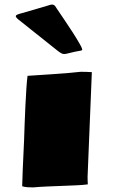

<svg xmlns="http://www.w3.org/2000/svg" viewBox="-20 -814 501 837"><path d="M124.5 2.9Q112.3 2.9 100.3 2.2Q88.4 1.5 76.7 -2Q76.7 -20.5 79.1 -74Q81.5 -127.4 85 -203.1Q85.9 -234.9 87.4 -274.2Q88.9 -313.5 90.8 -353.8Q92.8 -394 95 -428.2Q97.2 -462.4 100.1 -483.4Q156.2 -487.3 214.8 -491Q273.4 -494.6 331.5 -501H333.5Q356.9 -501 380.4 -499.5L361.8 -43.5V-40Q361.8 -32.7 362.1 -25.4Q362.3 -18.1 362.8 -10.3Q345.2 -7.8 316.2 -6.3Q287.1 -4.9 252.7 -3.7Q218.3 -2.4 184.6 -1Q150.9 0.5 125 2.9ZM275.4 -581.1Q258.8 -576.2 249.8 -580.6Q240.7 -585 230.5 -593.3L60.1 -729Q48.3 -738.8 48.8 -744.1Q49.3 -749.5 67.4 -754.4Q96.7 -762.2 127 -771.5Q157.2 -780.8 197.8 -792.5Q210.4 -796.9 219.2 -789.1Q220.7 -786.6 223.1 -783.4Q225.6 -780.3 228 -775.9Q239.7 -758.3 259.3 -729.7Q278.8 -701.2 297.9 -671.4Q316.9 -641.6 328.9 -620.1Q340.8 -598.6 337.9 -595.7Q334.5 -593.3 332 -593.3Q321.8 -591.3 306.4 -588.4Q291 -585.4 275.4 -581.1Z"/></svg>

Font: Seymour One
Style: Regular
Weight: 400
Designer: Vernon Adams
Foundry: Vernon Adams
Version: Version 1.100; ttfautohint (v1.8.4.7-5d5b);gftools[0.9.33]